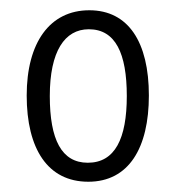

<svg xmlns="http://www.w3.org/2000/svg" viewBox="-20 -743 343 374"><path d="M270 -557C270 -661 230 -723 154 -723C77 -723 32 -660 32 -557C32 -453 73 -389 152 -389C231 -389 270 -455 270 -557ZM77 -556C77 -643 106 -686 153 -686C205 -686 227 -639 227 -556C227 -473 204 -426 151 -426C100 -426 77 -471 77 -556Z"/></svg>

Font: Noto Sans Gujarati ExtraCondensed Light
Style: Regular
Weight: 300
Width: 2
Designer: Jelle Bosma - Monotype Design Team, Universal Thirst
Foundry: Monotype Imaging Inc.
Version: Version 2.106